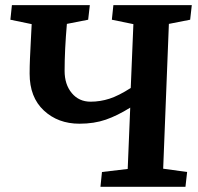

<svg xmlns="http://www.w3.org/2000/svg" viewBox="-20 -720 764 740"><path d="M481.9 -305.2Q432.6 -274.4 387.7 -258.8Q342.8 -243.2 286.1 -243.2Q203.6 -243.2 148.9 -294.2Q94.2 -345.2 94.2 -436Q94.2 -464.4 95.5 -494.6Q96.7 -524.9 98.9 -564.7Q101.1 -604.5 102.1 -627L20 -644L25.9 -700.2H326.2L319.8 -644L237.8 -627.9Q229 -526.9 229 -446.8Q229 -394.5 256.6 -361.3Q284.2 -328.1 329.1 -328.1Q366.2 -328.1 401.9 -339.6Q437.5 -351.1 483.9 -380.9L494.1 -627L411.1 -644L417 -700.2H719.2L712.9 -644L630.9 -627.9L608.9 -69.8L701.2 -57.1L694.8 0H367.2L373 -57.1L472.2 -68.8Z"/></svg>

Font: Literata Book
Style: Bold Italic
Weight: 700
Italic angle: -3°
Designer: Latin by Veronika Burian and Jose Scaglione. Greek by Irene Vlachou. Cyrillic by Vera Evstafieva
Foundry: TypeTogether
Version: Version 1.003;PS 001.003;hotconv 1.0.88;makeotf.lib2.5.64775